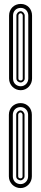

<svg xmlns="http://www.w3.org/2000/svg" viewBox="-20 -829 206 971"><path d="M142.1 -431.9Q142.1 -420.2 137.8 -409.5Q133.5 -398.9 125.9 -390.7Q118.2 -382.6 107.8 -377.7Q97.4 -372.8 85 -372.8Q72.5 -372.8 61.8 -377.4Q51 -382.1 43.1 -390Q35.2 -397.9 30.5 -408.7Q25.9 -419.4 25.9 -431.9V-750.2Q25.9 -762.9 30.4 -773.7Q34.9 -784.4 42.7 -792.4Q50.5 -800.3 61.4 -804.7Q72.3 -809.1 85 -809.1Q97.7 -809.1 108.2 -804.6Q118.7 -800 126.2 -792.1Q133.8 -784.2 137.9 -773.4Q142.1 -762.7 142.1 -750.2ZM24.9 -248.5Q24.9 -261.2 29.4 -272.1Q33.9 -283 41.7 -290.8Q49.6 -298.6 60.4 -303.1Q71.3 -307.6 84 -307.6Q96.7 -307.6 107.2 -303Q117.7 -298.3 125.2 -290.4Q132.8 -282.5 137 -271.7Q141.1 -261 141.1 -248.5V63Q141.1 74.7 136.8 85.3Q132.6 95.9 124.9 104.1Q117.2 112.3 106.8 117.2Q96.4 122.1 84 122.1Q71.5 122.1 60.8 117.4Q50 112.8 42.1 104.9Q34.2 96.9 29.5 86.2Q24.9 75.4 24.9 63ZM45.9 -431.9Q45.9 -423.3 48.8 -416.1Q51.8 -408.9 56.9 -403.8Q62 -398.7 69.2 -395.8Q76.4 -392.8 85 -392.8Q93.3 -392.8 100.2 -396Q107.2 -399.2 112.3 -404.5Q117.4 -409.9 120.2 -417Q123 -424.1 123 -431.9V-750.2Q123 -758.5 120.2 -765.6Q117.4 -772.7 112.3 -778Q107.2 -783.2 100.2 -786.1Q93.3 -789.1 85 -789.1Q76.4 -789.1 69.2 -786.3Q62 -783.4 56.9 -778.3Q51.8 -773.2 48.8 -766Q45.9 -758.8 45.9 -750.2ZM44.9 63Q44.9 71.5 47.9 78.7Q50.8 85.9 55.9 91.1Q61 96.2 68.2 99.1Q75.4 102.1 84 102.1Q92.3 102.1 99.2 98.9Q106.2 95.7 111.3 90.3Q116.5 85 119.3 77.9Q122.1 70.8 122.1 63V-248.5Q122.1 -256.8 119.3 -263.9Q116.5 -271 111.3 -276.2Q106.2 -281.5 99.2 -284.5Q92.3 -287.6 84 -287.6Q75.4 -287.6 68.2 -284.7Q61 -281.7 55.9 -276.6Q50.8 -271.5 47.9 -264.3Q44.9 -257.1 44.9 -248.5ZM63 -750.2Q63 -754.4 64.8 -758.3Q66.7 -762.2 69.8 -765.4Q73 -768.6 76.9 -770.4Q80.8 -772.2 85 -772.2Q88.6 -772.2 92.3 -770.1Q95.9 -768.1 98.8 -764.9Q101.6 -761.7 103.3 -757.8Q105 -753.9 105 -750.2V-431.9Q105 -427.7 103.1 -424.1Q101.3 -420.4 98.4 -417.7Q95.5 -415 91.9 -413.5Q88.4 -411.9 85 -411.9Q80.8 -411.9 76.9 -413.3Q73 -414.8 69.8 -417.4Q66.7 -419.9 64.8 -423.7Q63 -427.5 63 -431.9ZM104 63Q104 67.1 102.2 70.8Q100.3 74.5 97.4 77.1Q94.5 79.8 90.9 81.4Q87.4 83 84 83Q79.8 83 75.9 81.5Q72 80.1 68.8 77.5Q65.7 75 63.8 71.2Q62 67.4 62 63V-248.5Q62 -252.7 63.8 -256.6Q65.7 -260.5 68.8 -263.7Q72 -266.8 75.9 -268.7Q79.8 -270.5 84 -270.5Q87.6 -270.5 91.3 -268.4Q95 -266.4 97.8 -263.2Q100.6 -260 102.3 -256.1Q104 -252.2 104 -248.5ZM95 -750.2Q95 -753.9 91.9 -758.1Q88.9 -762.2 85 -762.2Q79.6 -762.2 76.3 -758.4Q73 -754.6 73 -750.2V-431.9Q73 -426.5 76.7 -424.2Q80.3 -421.9 85 -421.9Q90.3 -421.9 92.7 -424.9Q95 -428 95 -431.9ZM94 -248.5Q94 -252.2 90.9 -256.3Q87.9 -260.5 84 -260.5Q78.6 -260.5 75.3 -256.8Q72 -253.2 72 -248.5V63Q72 68.4 75.7 70.7Q79.3 73 84 73Q89.4 73 91.7 69.9Q94 66.9 94 63Z"/></svg>

Font: TafelwerkOT
Style: Regular
Weight: 400
Designer: Peter Wiegel
Foundry: Peter Wiegel, based on an original design named Oxford by Christine Lord, 1969
Version: Version 1.000